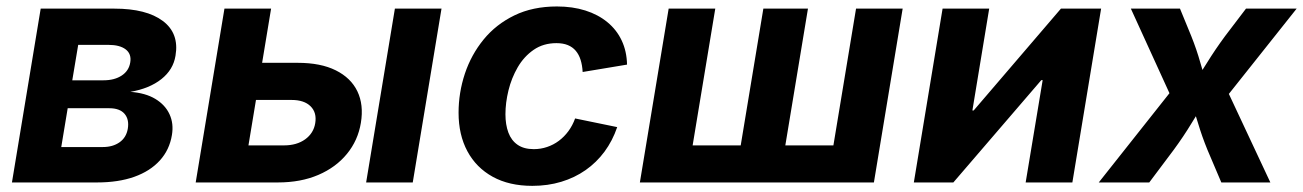

<svg xmlns="http://www.w3.org/2000/svg" viewBox="-20 -573 4092 603"><path d="M17.5 0 107.8 -545.9H339.1Q439.8 -545.9 491.5 -507.1Q543.2 -468.2 531.2 -398.1Q524.2 -354.2 486.9 -324.6Q449.7 -295 389.3 -284.5Q436.7 -281.1 467.8 -262.4Q498.9 -243.6 512.4 -214.2Q526 -184.8 519.9 -148.8Q512.3 -102.4 482 -69Q451.6 -35.5 401.7 -17.7Q351.8 0 284.8 0ZM172.4 -111.2H303.2Q334.1 -111.2 355.3 -126Q376.5 -140.9 381.3 -168.3Q386.3 -197.8 371.2 -215.5Q356.1 -233.1 323.2 -233.1H192.6ZM207 -320.8H305.2Q339.6 -320.8 362.2 -335.7Q384.9 -350.6 389.1 -377.2Q393.4 -403.4 374.9 -417.8Q356.3 -432.1 320.4 -432.1H225.6Z M752.2 -375.7H915Q987.4 -375.7 1034.7 -352Q1082.1 -328.4 1102.4 -286.2Q1122.7 -243.9 1113.4 -187.3Q1104.3 -132 1069.6 -89.7Q1035 -47.4 979.8 -23.7Q924.6 0 852.7 0H594.6L684.9 -545.9H831.4L760.3 -116.4H872Q912 -116.4 938.5 -135.5Q964.9 -154.7 970 -186Q975.5 -219.3 955.4 -239.2Q935.4 -259.1 895.6 -259.1H732.5ZM1129.9 0 1220.2 -545.9H1366.6L1276.3 0Z M1651.8 10.7Q1579.3 10.7 1527.5 -17.8Q1475.6 -46.4 1447.9 -98Q1420.2 -149.6 1420.2 -218.8Q1420.2 -281.9 1440 -341.6Q1459.9 -401.3 1498.9 -449Q1537.9 -496.7 1595.6 -524.7Q1653.4 -552.7 1729.1 -552.7Q1778.3 -552.7 1818.4 -540Q1858.5 -527.3 1887.5 -503.4Q1916.6 -479.6 1932.5 -445.8Q1948.4 -412.1 1949.3 -370.1L1809.9 -346.9Q1808.7 -368.1 1803.5 -384.8Q1798.3 -401.5 1788.4 -413.3Q1778.5 -425.1 1763.5 -431.3Q1748.5 -437.5 1727.7 -437.5Q1686.3 -437.5 1656 -416.5Q1625.7 -395.6 1606 -361.8Q1586.4 -327.9 1576.9 -289.1Q1567.4 -250.2 1567.4 -214.2Q1567.4 -181.6 1576.6 -156.7Q1585.9 -131.8 1605.7 -118.2Q1625.4 -104.6 1656.4 -104.6Q1678.2 -104.6 1698.2 -111.4Q1718.2 -118.1 1735.1 -130.7Q1752 -143.3 1765.2 -161.2Q1778.3 -179.1 1786.2 -201L1918.4 -173.8Q1903.7 -130.8 1878.6 -96.8Q1853.4 -62.8 1819.2 -38.8Q1784.9 -14.8 1742.8 -2.1Q1700.6 10.7 1651.8 10.7Z M2080 -545.9H2226.4L2155.3 -116.4H2306.3L2377.4 -545.9H2517.5L2446.4 -116.4H2597.4L2668.5 -545.9H2814.9L2724.6 0H1989.6Z M3347.9 0H3201.2L3254.6 -321.3H3250.3L2974.1 0H2850L2940.3 -545.9H3086.7L3033.9 -226H3037.9L3312 -545.9H3438.2Z M3430.8 0 3697.9 -337.2 3678.8 -223.4 3531.6 -545.9H3685.9L3721.3 -459.7Q3738.2 -417.6 3749.8 -376.2Q3761.4 -334.8 3774.5 -296H3718.8Q3745.2 -334.5 3770.9 -376.1Q3796.5 -417.6 3827.6 -459.7L3893.2 -545.9H4052.3L3794.7 -221.8L3813.1 -334.2L3969.7 0H3815.7L3772 -102.8Q3754.9 -144.7 3742.6 -186.1Q3730.3 -227.5 3716.7 -265.6H3772.6Q3747.2 -227.5 3722.3 -186.1Q3697.3 -144.7 3666.5 -102.8L3589.4 0Z"/></svg>

Font: Inter Variable
Style: Italic
Weight: 400
Italic angle: -9.39999°
Designer: Rasmus Andersson
Foundry: rsms
Version: Version 4.001;git-9221beed3